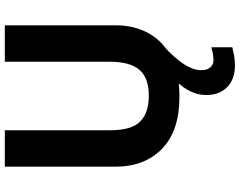

<svg xmlns="http://www.w3.org/2000/svg" viewBox="-119 -635 994 796"><g transform="rotate(-90 378.0 -237.0)"><path d="M485 100Q485 125 497 138Q509 151 526 151Q542 151 556 148Q570 145 580 142V229Q564 233 546 236.5Q528 240 504 240Q448 240 415 208Q382 176 382 121Q382 87 397 56Q412 25 437 -0.5Q462 -26 492 -43L586 -57Q533 -8 509 30Q485 68 485 100ZM671 -252Q671 -178 638.5 -118.5Q606 -59 540.5 -24.5Q475 10 375 10Q233 10 159 -62.5Q85 -135 85 -254V-714H236V-277Q236 -189 272 -153Q308 -117 379 -117Q453 -117 486.5 -156Q520 -195 520 -278V-714H671Z"/></g></svg>

Font: Noto Sans Adlam Unjoined
Style: Bold
Weight: 700
Version: Version 3.001